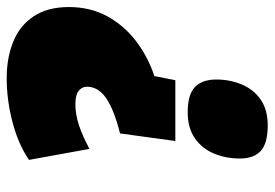

<svg xmlns="http://www.w3.org/2000/svg" viewBox="-140 -650 800 559"><g transform="rotate(-90 259.5 -370.0)"><path d="M129 -259 151 -420Q222 -438 254.5 -461Q287 -484 287 -516Q287 -531 275 -540.5Q263 -550 236 -550Q206 -550 174.5 -539.5Q143 -529 106 -509L74 -685Q119 -716 183.5 -733Q248 -750 312 -750Q371 -750 418 -731Q465 -712 492 -671.5Q519 -631 519 -569Q519 -507 492.5 -458Q466 -409 420.5 -374Q375 -339 318 -320L306 -259ZM78 -71Q78 -111 92 -145.5Q106 -180 136 -201.5Q166 -223 213 -223Q264 -223 286 -202Q308 -181 308 -140Q308 -100 293.5 -65.5Q279 -31 249.5 -10.5Q220 10 174 10Q123 10 100.5 -10Q78 -30 78 -71Z"/></g></svg>

Font: Georama Black
Style: Italic
Weight: 900
Italic angle: -9°
Designer: Jean-Baptiste Levee
Foundry: Production Type
Version: Version 1.000